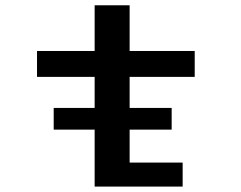

<svg xmlns="http://www.w3.org/2000/svg" viewBox="-20 -688 890 708"><path d="M178 -290H329V-404.5H116.5V-500H329V-668.5H458V-500H698V-404.5H458V-290H613V-210H458V-88.5H653.5V0H329V-210H178Z"/></svg>

Font: League Mono Wide Medium
Style: Regular
Weight: 500
Width: 8
Designer: Tyler Finck
Foundry: The League of Moveable Type / Tyler Finck
Version: Version 2.210